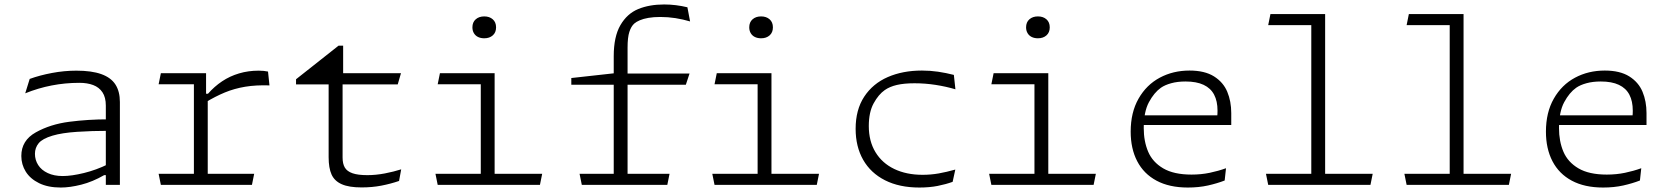

<svg xmlns="http://www.w3.org/2000/svg" viewBox="-20 -828 7480 860"><path d="M454 0V-355Q454 -392 439 -414.5Q424 -437 397.5 -447Q371 -457 335.5 -457Q272 -457 211.5 -445.2Q151 -433.5 93 -410L113 -474.5Q158.5 -491 213 -501.2Q267.5 -511.5 322 -511.5Q390.5 -511.5 433.8 -496Q477 -480.5 497 -449.5Q517 -418.5 517 -371V0ZM215.5 -220.5Q170 -207 153.2 -186.5Q136.5 -166 136.5 -139Q136.5 -111.5 151 -88.8Q165.5 -66 193.8 -52.8Q222 -39.5 261 -39.5Q300.5 -39.5 355.8 -53Q411 -66.5 464 -92.5L468.5 -43.5H446.5Q394.5 -13.5 343.8 -0.8Q293 12 252.5 12Q195 12 155.2 -7.5Q115.5 -27 95.5 -59Q75.5 -91 75.5 -129.5Q75.5 -199 140.5 -235.2Q205.5 -271.5 290.2 -282.5Q375 -293.5 464 -293.5V-242Q392 -242 324.8 -237.5Q257.5 -233 215.5 -220.5Z M903 -395.5 910.5 -388.5V0H848.5V-500H903ZM690.5 -49.5H1118.5L1108.5 0H700.5ZM700.5 -500H881V-450.5H690.5ZM896 -367 884.5 -408H911.5Q940 -440.5 974.8 -463.8Q1009.5 -487 1050.8 -499.2Q1092 -511.5 1138.5 -511.5Q1162 -511.5 1180.5 -507.5L1187 -445.5Q1126.5 -447.5 1078.2 -439.5Q1030 -431.5 987.5 -414Q945 -396.5 896 -367Z M1514.5 -470.5V-122.5Q1514.5 -94.5 1524.5 -77.5Q1534.5 -60.5 1558.8 -52Q1583 -43.5 1625.5 -43.5Q1663.5 -43.5 1703.8 -51.2Q1744 -59 1777 -69.5L1767.5 -17.5Q1729.5 -4.5 1688.2 3.5Q1647 11.5 1599.5 11.5Q1543 11.5 1510.8 -2.8Q1478.5 -17 1465.2 -46.2Q1452 -75.5 1452 -124V-470.5ZM1776 -500 1761.5 -450H1306V-473L1496.5 -623.5H1517V-484.5L1468 -500Z M2195.5 -500V0H2133.5V-473L2156 -450.5H1940.5L1950.5 -500ZM1930.5 -49.5H2408.5L2398.5 0H1940.5ZM2096 -705.5Q2096 -728.5 2110.8 -741.5Q2125.5 -754.5 2149 -754.5Q2172.5 -754.5 2187.2 -741.5Q2202 -728.5 2202 -705.5Q2202 -682.5 2187.2 -669.5Q2172.5 -656.5 2149 -656.5Q2133.5 -656.5 2121.5 -662.2Q2109.5 -668 2102.8 -679.2Q2096 -690.5 2096 -705.5Z M2937.5 -752Q2907.5 -752 2884.5 -748Q2861.5 -744 2845.8 -737.2Q2830 -730.5 2821 -722.5Q2807 -710 2799 -685.2Q2791 -660.5 2791 -615V0H2729V-576Q2729 -664 2759 -715.5Q2789 -767 2838.8 -787.5Q2888.5 -808 2955 -808Q2981 -808 3007.2 -804.8Q3033.5 -801.5 3058.5 -795.5H3059L3071 -732Q3039 -741.5 3005.5 -746.8Q2972 -752 2937.5 -752ZM2576 -49.5H2979L2969 0H2586ZM3068.5 -498.5 3052 -448.5H2539V-478.5L2760 -503L2774.5 -498.5Z M3435.5 -500V0H3373.5V-473L3396 -450.5H3180.5L3190.5 -500ZM3170.5 -49.5H3648.5L3638.5 0H3180.5ZM3336 -705.5Q3336 -728.5 3350.8 -741.5Q3365.5 -754.5 3389 -754.5Q3412.5 -754.5 3427.2 -741.5Q3442 -728.5 3442 -705.5Q3442 -682.5 3427.2 -669.5Q3412.5 -656.5 3389 -656.5Q3373.5 -656.5 3361.5 -662.2Q3349.5 -668 3342.8 -679.2Q3336 -690.5 3336 -705.5Z M4252.5 -492.5 4259.5 -428Q4217.5 -440.5 4170.5 -447.8Q4123.5 -455 4076.5 -455Q4029.5 -455 3997.2 -447.5Q3965 -440 3943 -424.5Q3915 -405 3893.2 -365.2Q3871.5 -325.5 3871.5 -263.5Q3871.5 -195.5 3901.5 -146.2Q3931.5 -97 3985.8 -71Q4040 -45 4112.5 -45Q4149.5 -45 4184.8 -51.2Q4220 -57.5 4259 -68.5L4247 -13.5Q4216.5 -2.5 4179.8 4.8Q4143 12 4098 12Q4008.5 12 3944.2 -20.5Q3880 -53 3846.2 -112.2Q3812.5 -171.5 3812.5 -251Q3812.5 -336.5 3851 -395Q3889.5 -453.5 3956.5 -482.8Q4023.5 -512 4109.5 -512Q4146 -512 4181.8 -506.8Q4217.5 -501.5 4252.5 -492.5Z M4675.5 -500V0H4613.5V-473L4636 -450.5H4420.5L4430.5 -500ZM4410.5 -49.5H4888.5L4878.5 0H4420.5ZM4576 -705.5Q4576 -728.5 4590.8 -741.5Q4605.5 -754.5 4629 -754.5Q4652.5 -754.5 4667.2 -741.5Q4682 -728.5 4682 -705.5Q4682 -682.5 4667.2 -669.5Q4652.5 -656.5 4629 -656.5Q4613.5 -656.5 4601.5 -662.2Q4589.5 -668 4582.8 -679.2Q4576 -690.5 4576 -705.5Z M5103 -254.5Q5103 -195 5122.8 -148.5Q5142.5 -102 5190 -74Q5237.5 -46 5317 -46Q5360 -46 5398.5 -54Q5437 -62 5471.5 -74.5L5465.5 -19.5Q5432 -6.5 5390.8 2.8Q5349.5 12 5300.5 12Q5217.5 12 5160.2 -18.8Q5103 -49.5 5073.8 -105.8Q5044.5 -162 5044.5 -238.5Q5044.5 -324.5 5079.8 -386.2Q5115 -448 5174.8 -480Q5234.5 -512 5308 -512Q5376 -512 5417.8 -485.8Q5459.5 -459.5 5477.2 -416.8Q5495 -374 5495 -321.5V-268H5096.5V-311.5H5449L5429 -282.5Q5431 -294 5432.2 -306Q5433.5 -318 5433.5 -332Q5433.5 -375 5418.2 -404Q5403 -433 5371.2 -448Q5339.5 -463 5290 -463Q5254 -463 5226 -455.2Q5198 -447.5 5180 -435Q5149.5 -413.5 5126.2 -370.2Q5103 -327 5103 -254.5Z M5853.5 0V-738L5876 -715.5H5660.5L5670.5 -765H5915.5V0ZM5650.5 -49.5H6128.5L6118.5 0H5660.5Z M6473.5 0V-738L6496 -715.5H6280.5L6290.5 -765H6535.5V0ZM6270.5 -49.5H6748.5L6738.5 0H6280.5Z M6963 -254.5Q6963 -195 6982.8 -148.5Q7002.5 -102 7050 -74Q7097.5 -46 7177 -46Q7220 -46 7258.5 -54Q7297 -62 7331.5 -74.5L7325.5 -19.5Q7292 -6.5 7250.8 2.8Q7209.5 12 7160.5 12Q7077.5 12 7020.2 -18.8Q6963 -49.5 6933.8 -105.8Q6904.5 -162 6904.5 -238.5Q6904.5 -324.5 6939.8 -386.2Q6975 -448 7034.8 -480Q7094.5 -512 7168 -512Q7236 -512 7277.8 -485.8Q7319.5 -459.5 7337.2 -416.8Q7355 -374 7355 -321.5V-268H6956.5V-311.5H7309L7289 -282.5Q7291 -294 7292.2 -306Q7293.5 -318 7293.5 -332Q7293.5 -375 7278.2 -404Q7263 -433 7231.2 -448Q7199.5 -463 7150 -463Q7114 -463 7086 -455.2Q7058 -447.5 7040 -435Q7009.5 -413.5 6986.2 -370.2Q6963 -327 6963 -254.5Z"/></svg>

Font: Monaspace Argon Var
Style: Regular
Weight: 400
Designer: Riley Cran and the Lettermatic Team
Version: Version 1.000 (Monaspace Argon Var)